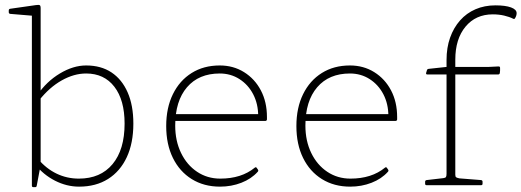

<svg xmlns="http://www.w3.org/2000/svg" viewBox="-20 -761 2143 789"><path d="M111 -576H147V-83L131 2Q130 6 129 7Q128 8 124 8H117Q111 8 111 2ZM137 -107Q170 -68 212.5 -47.5Q255 -27 304 -27Q393 -27 442.5 -86.5Q492 -146 492 -253Q492 -350 450 -404.5Q408 -459 334 -459Q284 -459 233.5 -430.5Q183 -402 141 -349L133 -370Q171 -426 226 -459Q281 -492 334 -492Q395 -492 438 -463.5Q481 -435 504.5 -381.5Q528 -328 528 -253Q528 -173 501 -115Q474 -57 424 -25.5Q374 6 305 6Q254 6 206 -18.5Q158 -43 124 -86ZM111 -576V-720L130 -695L22 -704Q16 -705 16 -711V-718Q16 -724 22 -725L127 -740Q140 -742 143.5 -739.5Q147 -737 147 -729V-576Z M884 6Q818 6 768 -25Q718 -56 690.5 -112Q663 -168 663 -243Q663 -318 690.5 -374Q718 -430 767.5 -461Q817 -492 883 -492Q939 -492 983 -464.5Q1027 -437 1052 -389.5Q1077 -342 1077 -280Q1077 -277 1077 -274.5Q1077 -272 1077 -270Q1076 -264 1070 -264H685V-292H1054L1039 -273Q1040 -275 1040.5 -278Q1041 -281 1041 -284Q1041 -334 1020.5 -373.5Q1000 -413 964 -436Q928 -459 883 -459Q797 -459 748.5 -402.5Q700 -346 700 -245Q700 -182 724 -132.5Q748 -83 790 -55Q832 -27 885 -27Q972 -27 1027 -72Q1032 -76 1035 -71L1040 -64Q1043 -59 1039 -55Q1013 -26 972 -10Q931 6 884 6Z M1419 6Q1353 6 1303 -25Q1253 -56 1225.5 -112Q1198 -168 1198 -243Q1198 -318 1225.5 -374Q1253 -430 1302.5 -461Q1352 -492 1418 -492Q1474 -492 1518 -464.5Q1562 -437 1587 -389.5Q1612 -342 1612 -280Q1612 -277 1612 -274.5Q1612 -272 1612 -270Q1611 -264 1605 -264H1220V-292H1589L1574 -273Q1575 -275 1575.5 -278Q1576 -281 1576 -284Q1576 -334 1555.5 -373.5Q1535 -413 1499 -436Q1463 -459 1418 -459Q1332 -459 1283.5 -402.5Q1235 -346 1235 -245Q1235 -182 1259 -132.5Q1283 -83 1325 -55Q1367 -27 1420 -27Q1507 -27 1562 -72Q1567 -76 1570 -71L1575 -64Q1578 -59 1574 -55Q1548 -26 1507 -10Q1466 6 1419 6Z M1815 -514Q1815 -565 1829.5 -606Q1844 -647 1870.5 -677Q1897 -707 1934 -723Q1971 -739 2016 -739Q2057 -739 2080 -730.5Q2103 -722 2103 -707Q2103 -702 2101.5 -697Q2100 -692 2097 -687Q2094 -681 2089 -684Q2073 -692 2051.5 -697Q2030 -702 2005 -702Q1935 -702 1893 -651.5Q1851 -601 1851 -516Q1851 -509 1851 -501.5Q1851 -494 1851 -486V0H1815ZM1736 -455Q1730 -455 1731 -461L1734 -471Q1735 -477 1741 -478L1815 -486H1988L2029 -488Q2035 -488 2035 -482Q2035 -477 2035 -471.5Q2035 -466 2034 -461Q2033 -455 2027 -455ZM1733 0Q1727 0 1727 -6V-14Q1727 -20 1733 -21L1802 -29Q1810 -30 1812.5 -33.5Q1815 -37 1815 -47V-180H1851V-43Q1851 -35 1854.5 -32.5Q1858 -30 1868 -28L1957 -21Q1963 -20 1963 -14V-6Q1963 0 1957 0Z"/></svg>

Font: Hahmlet Thin
Style: Regular
Weight: 250
Version: Version 1.002